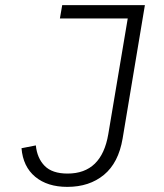

<svg xmlns="http://www.w3.org/2000/svg" viewBox="-20 -718 640 750"><path d="M546 -698 459 -177Q443 -82 386 -35Q329 12 243 12Q165 12 117.5 -27.5Q70 -67 64 -139L120 -150Q125 -100 154.5 -70Q184 -40 244 -40Q377 -40 403 -194L479 -646H214L223 -698Z"/></svg>

Font: IBM Plex Mono Light
Style: Italic
Weight: 300
Italic angle: -9°
Monospace: yes
Designer: Mike Abbink, Paul van der Laan, Pieter van Rosmalen
Foundry: Bold Monday
Version: Version 2.3